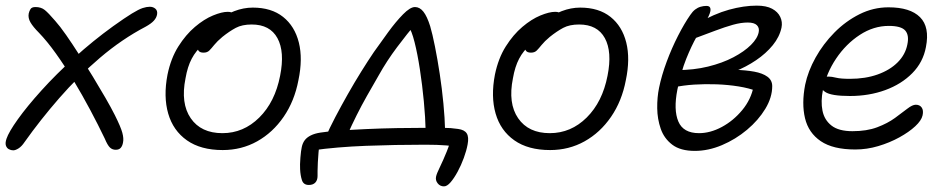

<svg xmlns="http://www.w3.org/2000/svg" viewBox="-27 -521 3375 682"><path d="M20 13Q12 13 4.5 9Q-3 5 -6 -4Q-9 -13 -4 -28Q4 -52 36.5 -97.5Q69 -143 120.5 -200Q172 -257 237.5 -316.5Q303 -376 375 -428Q417 -458 441.5 -473Q466 -488 480 -492.5Q494 -497 505 -497Q517 -497 525 -490Q533 -483 531 -470Q529 -458 519.5 -447.5Q510 -437 490 -426Q406 -382 328.5 -316Q251 -250 183.5 -172.5Q116 -95 60 -16Q50 -1 39 6Q28 13 20 13ZM384 11Q372 11 363.5 3Q355 -5 345 -29Q322 -77 293.5 -130.5Q265 -184 234 -235.5Q203 -287 171.5 -331Q140 -375 111 -405Q91 -425 81.5 -441Q72 -457 75 -473Q77 -482 81.5 -489Q86 -496 99 -496Q119 -496 132 -485.5Q145 -475 169 -447Q186 -428 208 -396.5Q230 -365 254.5 -326.5Q279 -288 303 -248.5Q327 -209 347.5 -173.5Q368 -138 381 -112Q402 -70 407.5 -49.5Q413 -29 410 -15Q408 -3 402 4Q396 11 384 11Z M764 12Q686 12 637 -22.5Q588 -57 570.5 -117.5Q553 -178 568 -256Q580 -314 606.5 -356Q633 -398 665.5 -425.5Q698 -453 729.5 -466Q761 -479 782 -479Q790 -479 795 -477Q800 -475 802.5 -470.5Q805 -466 803 -458Q799 -442 791 -429.5Q783 -417 760 -405Q720 -385 694.5 -363Q669 -341 654 -312.5Q639 -284 632 -243Q614 -154 650.5 -101Q687 -48 763 -48Q838 -48 894 -103.5Q950 -159 968 -252Q985 -337 958.5 -385.5Q932 -434 867 -434Q833 -434 810.5 -422Q788 -410 763 -390Q744 -374 734 -361.5Q724 -349 716.5 -341.5Q709 -334 696 -334Q683 -334 678 -341Q673 -348 676 -363Q680 -383 698.5 -406Q717 -429 745 -449Q773 -469 805.5 -481.5Q838 -494 871 -494Q937 -494 978.5 -461Q1020 -428 1034.5 -370Q1049 -312 1033 -236Q1019 -162 980.5 -106Q942 -50 886.5 -19Q831 12 764 12Z M1128 -30Q1143 -65 1164 -105Q1185 -145 1208.5 -186.5Q1232 -228 1256 -266.5Q1280 -305 1301 -336Q1325 -370 1352 -407Q1379 -444 1404.5 -470Q1430 -496 1447 -496Q1464 -496 1477 -479.5Q1490 -463 1501 -428Q1509 -401 1518 -356Q1527 -311 1535 -258.5Q1543 -206 1548 -153.5Q1553 -101 1554 -58L1485 -55Q1484 -103 1478.5 -161Q1473 -219 1464.5 -274.5Q1456 -330 1445.5 -371.5Q1435 -413 1424 -427L1452 -440Q1420 -402 1383.5 -353.5Q1347 -305 1318 -253Q1296 -215 1276.5 -180.5Q1257 -146 1240 -112Q1223 -78 1206 -40ZM1550 141Q1536 141 1527.5 130Q1519 119 1522 106Q1524 96 1535.5 72.5Q1547 49 1560 17Q1573 -15 1580 -50L1601 0Q1587 -2 1557.5 -4.5Q1528 -7 1484 -7Q1431 -7 1377.5 -6Q1324 -5 1272.5 -3Q1221 -1 1173.5 3Q1126 7 1084 13L1109 -13Q1106 1 1104.5 19.5Q1103 38 1102 56Q1101 74 1101 87Q1101 100 1101 104Q1101 119 1093 127.5Q1085 136 1070 136Q1051 136 1045.5 119Q1040 102 1039 80Q1038 65 1040 39.5Q1042 14 1045 1Q1048 -13 1055.5 -23Q1063 -33 1077 -40Q1091 -47 1111 -50Q1135 -54 1177.5 -57Q1220 -60 1273.5 -62.5Q1327 -65 1384 -66Q1441 -67 1493 -67Q1519 -67 1546.5 -67Q1574 -67 1600 -63Q1623 -60 1631 -47Q1639 -34 1634 -8Q1630 14 1620.5 40Q1611 66 1598.5 89Q1586 112 1573.5 126.5Q1561 141 1550 141Z M1927 12Q1849 12 1800 -22.5Q1751 -57 1733.5 -117.5Q1716 -178 1731 -256Q1743 -314 1769.5 -356Q1796 -398 1828.5 -425.5Q1861 -453 1892.5 -466Q1924 -479 1945 -479Q1953 -479 1958 -477Q1963 -475 1965.5 -470.5Q1968 -466 1966 -458Q1962 -442 1954 -429.5Q1946 -417 1923 -405Q1883 -385 1857.5 -363Q1832 -341 1817 -312.5Q1802 -284 1795 -243Q1777 -154 1813.5 -101Q1850 -48 1926 -48Q2001 -48 2057 -103.5Q2113 -159 2131 -252Q2148 -337 2121.5 -385.5Q2095 -434 2030 -434Q1996 -434 1973.5 -422Q1951 -410 1926 -390Q1907 -374 1897 -361.5Q1887 -349 1879.5 -341.5Q1872 -334 1859 -334Q1846 -334 1841 -341Q1836 -348 1839 -363Q1843 -383 1861.5 -406Q1880 -429 1908 -449Q1936 -469 1968.5 -481.5Q2001 -494 2034 -494Q2100 -494 2141.5 -461Q2183 -428 2197.5 -370Q2212 -312 2196 -236Q2182 -162 2143.5 -106Q2105 -50 2049.5 -19Q1994 12 1927 12Z M2441 15Q2390 15 2361 -7Q2332 -29 2320 -63.5Q2308 -98 2307.5 -136.5Q2307 -175 2314 -209Q2323 -253 2341 -301.5Q2359 -350 2381.5 -394Q2404 -438 2425 -468Q2433 -480 2442 -487Q2451 -494 2461.5 -497Q2472 -500 2482 -500Q2492 -500 2495 -494.5Q2498 -489 2496 -480Q2493 -466 2479.5 -444.5Q2466 -423 2447.5 -390.5Q2429 -358 2410.5 -312Q2392 -266 2379 -202Q2365 -131 2382.5 -89.5Q2400 -48 2456 -48Q2496 -48 2537 -70Q2578 -92 2609.5 -130Q2641 -168 2650 -215L2662 -197Q2634 -208 2596.5 -214Q2559 -220 2518.5 -221.5Q2478 -223 2439 -220.5Q2400 -218 2368 -211L2377 -272Q2437 -272 2488 -284.5Q2539 -297 2578 -317.5Q2617 -338 2640.5 -361.5Q2664 -385 2668 -407Q2671 -422 2661.5 -431.5Q2652 -441 2629 -441Q2605 -441 2576.5 -433Q2548 -425 2513.5 -412Q2479 -399 2436 -383Q2423 -378 2414.5 -384.5Q2406 -391 2408 -400Q2411 -411 2425 -421Q2439 -431 2449 -437Q2510 -472 2562.5 -486.5Q2615 -501 2661 -501Q2695 -501 2715.5 -490Q2736 -479 2744.5 -461Q2753 -443 2749 -423Q2742 -390 2718 -360.5Q2694 -331 2658.5 -307Q2623 -283 2582.5 -267Q2542 -251 2501 -245L2495 -272Q2542 -274 2582 -273Q2622 -272 2652 -266.5Q2682 -261 2699 -248.5Q2716 -236 2716 -215Q2716 -175 2691.5 -134.5Q2667 -94 2626.5 -60Q2586 -26 2537.5 -5.5Q2489 15 2441 15Z M3011 10Q2932 10 2888.5 -19.5Q2845 -49 2832.5 -101Q2820 -153 2833 -220Q2843 -268 2870 -316.5Q2897 -365 2937 -405.5Q2977 -446 3026 -470.5Q3075 -495 3129 -495Q3206 -495 3241 -460Q3276 -425 3262 -354Q3252 -300 3213.5 -261Q3175 -222 3117.5 -201Q3060 -180 2992 -180Q2925 -180 2904 -194.5Q2883 -209 2886 -227Q2888 -238 2895 -243.5Q2902 -249 2916 -249Q2927 -249 2943 -245Q2959 -241 2992 -241Q3047 -241 3090.5 -256.5Q3134 -272 3161.5 -299.5Q3189 -327 3196 -363Q3203 -396 3188.5 -412.5Q3174 -429 3130 -429Q3076 -429 3027 -397Q2978 -365 2943 -313Q2908 -261 2896 -201Q2888 -161 2894.5 -128Q2901 -95 2926.5 -75Q2952 -55 3001 -55Q3052 -55 3089 -69Q3126 -83 3152 -102Q3178 -121 3196 -135Q3214 -149 3226 -149Q3240 -149 3247 -139Q3254 -129 3250 -111Q3246 -93 3224 -72.5Q3202 -52 3167.5 -33Q3133 -14 3092.5 -2Q3052 10 3011 10Z"/></svg>

Font: Shantell Sans Light
Style: Italic
Weight: 300
Italic angle: -11°
Designer: Stephen Nixon, Anya Danilova, Shantell Martin
Foundry: Arrow Type
Version: Version 1.008;[ac192a2d6]